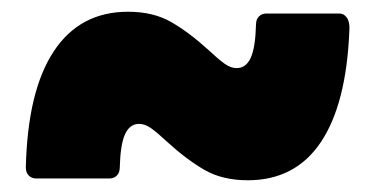

<svg xmlns="http://www.w3.org/2000/svg" viewBox="-20 -471 640 327"><path d="M264 -230Q248 -245 237.5 -252.5Q227 -260 217 -260Q201 -260 193 -242.5Q185 -225 184 -186Q184 -177 179 -172Q174 -167 166 -167H42Q34 -167 29 -172Q24 -177 24 -186Q27 -316 71.5 -383.5Q116 -451 198 -451Q241 -451 271.5 -433.5Q302 -416 336 -385Q352 -370 362.5 -362.5Q373 -355 383 -355Q399 -355 407 -372.5Q415 -390 416 -429Q416 -438 421 -443Q426 -448 434 -448H558Q566 -448 571 -440.5Q576 -433 575 -419Q570 -294 526.5 -229Q483 -164 402 -164Q359 -164 328.5 -181.5Q298 -199 264 -230Z"/></svg>

Font: LINE Seed Sans TH App Heavy
Style: Regular
Weight: 900
Designer: Dalton Maag Ltd | Thai characters by Cadson Demak Co.,Ltd.
Foundry: Dalton Maag Ltd
Version: Version 1.003